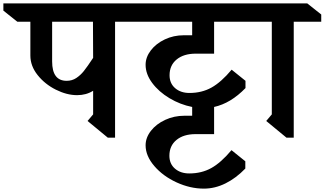

<svg xmlns="http://www.w3.org/2000/svg" viewBox="-93 -806 1924 1138"><path d="M752 -677H589V10H546L426 -89L459 -128V-268Q418 -242 364 -242Q303 -242 238 -274.5Q173 -307 130 -361Q87 -415 87 -477V-677H10L-73 -743V-786H669L752 -720ZM216 -677V-442Q216 -327 302 -327Q334 -327 359 -343.5Q384 -360 404 -385Q424 -410 459 -463L458 -677Z M912 -360Q912 -312 945 -283.5Q978 -255 1030 -255Q1103 -255 1160.5 -287Q1218 -319 1280 -393L1362 -327V-284Q1275 -194 1176 -172V-11H1066Q995 -11 953 23.5Q911 58 911 117Q911 165 944 193.5Q977 222 1029 222Q1102 222 1159.5 190Q1217 158 1279 84L1361 150V193Q1306 250 1243.5 281Q1181 312 1115 312Q1034 312 953.5 275Q873 238 821.5 178Q770 118 770 55Q770 10 801.5 -30.5Q833 -71 886 -95.5Q939 -120 1000 -120H1046V-172Q975 -186 911.5 -224Q848 -262 809 -314.5Q770 -367 770 -422Q770 -467 801 -507.5Q832 -548 884 -572.5Q936 -597 996 -597H1046V-677H667L585 -743V-786H1402L1485 -720V-677H1176V-488H1067Q996 -488 954 -453.5Q912 -419 912 -360Z M1648 -677V10H1605L1485 -89L1518 -128V-677H1456L1373 -743V-786H1728L1811 -720V-677Z"/></svg>

Font: Inknut Antiqua Medium
Style: Regular
Weight: 500
Designer: Claus Eggers Sørensen
Foundry: Claus Eggers Sørensen
Version: Version 1.003; ttfautohint (v1.8.2) -l 8 -r 50 -G 200 -x 14 